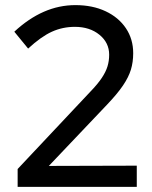

<svg xmlns="http://www.w3.org/2000/svg" viewBox="-20 -731 595 751"><path d="M49 0V-70L333 -372Q362 -402 378 -426Q394 -450 400.5 -471.5Q407 -493 407 -517Q407 -564 369 -595Q331 -626 273 -626Q225 -626 183 -607Q141 -588 90 -541L36 -607Q92 -659 151.5 -685Q211 -711 275 -711Q342 -711 393 -687Q444 -663 472.5 -620.5Q501 -578 501 -523Q501 -488 492 -458.5Q483 -429 461 -396.5Q439 -364 399 -322L171 -82L515 -83V0Z"/></svg>

Font: Red Hat Display SemiBold
Style: Regular
Weight: 600
Designer: Pentagram, MCKL
Foundry: Pentagram, MCKL
Version: Version 1.023